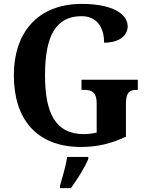

<svg xmlns="http://www.w3.org/2000/svg" viewBox="-20 -744 760 985"><path d="M396 10C481 10 553 -8 626 -43V-209C626 -267 642 -283 680 -283H687V-335H398V-283H411C455 -283 476 -267 476 -213V-64C455 -59 432 -56 410 -56C264 -56 211 -164 211 -358C211 -554 263 -661 398 -661C477 -661 514 -604 514 -525C593 -525 635 -562 635 -609C635 -673 555 -724 400 -724C171 -724 51 -574 51 -358C51 -137 164 10 396 10ZM288 208V221H344C375 178 417 113 433 71V61H325C318 106 300 167 288 208Z"/></svg>

Font: Noto Serif Georgian SemiCondensed Bold
Style: Regular
Weight: 700
Width: 4
Designer: Monotype Design Team, Akaki Razmadze
Foundry: Google LLC
Version: Version 2.003